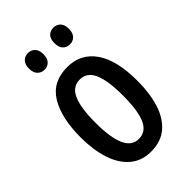

<svg xmlns="http://www.w3.org/2000/svg" viewBox="-222 -809 902 902"><g transform="rotate(-45 229.0 -358.5)"><path d="M417 -271Q417 -189 397.5 -126Q378 -63 336 -26.5Q294 10 227 10Q165 10 123 -26Q81 -62 60.5 -125.5Q40 -189 40 -271Q40 -401 85.5 -475.5Q131 -550 229 -550Q318 -550 367.5 -479Q417 -408 417 -271ZM138 -270Q138 -173 160 -123Q182 -73 229 -73Q277 -73 298.5 -122Q320 -171 320 -271Q320 -369 298.5 -418Q277 -467 229 -467Q181 -467 159.5 -418Q138 -369 138 -270ZM97 -672Q97 -700 111 -713.5Q125 -727 145 -727Q166 -727 179.5 -713Q193 -699 193 -672Q193 -644 179.5 -630Q166 -616 145 -616Q125 -616 111 -630Q97 -644 97 -672ZM266 -672Q266 -700 279.5 -713.5Q293 -727 314 -727Q335 -727 348.5 -713Q362 -699 362 -672Q362 -644 348.5 -630Q335 -616 314 -616Q293 -616 279.5 -630Q266 -644 266 -672Z"/></g></svg>

Font: Noto Sans ExtraCondensed Medium
Style: Regular
Weight: 500
Width: 2
Designer: Monotype Design Team
Foundry: Monotype Imaging Inc.
Version: Version 2.013; ttfautohint (v1.8.4.7-5d5b)